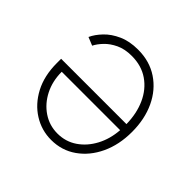

<svg xmlns="http://www.w3.org/2000/svg" viewBox="-143 -707 865 865"><g transform="rotate(45 289.0 -274.5)"><path d="M275.9 -556.8Q349.8 -556.8 404.5 -520.2Q459.2 -483.7 489 -420.1Q518.8 -356.5 518.8 -275.2Q518.8 -193.5 488.8 -129.6Q458.8 -65.7 406.2 -28.8Q353.7 8.2 286.2 8.2Q225.1 8.2 173.7 -24Q122.2 -56.1 90.9 -115.2Q59.7 -174.4 59.7 -255.3V-282.3H475.9Q474.8 -349.4 450.8 -402.3Q426.8 -455.3 382.3 -486Q337.7 -516.7 275.9 -516.7Q231.5 -516.7 199.8 -501.6Q168 -486.5 147.4 -464.8Q126.8 -443.2 116.8 -422.9L77.4 -438.9Q89.8 -466.3 115.9 -493.6Q142 -521 182 -538.9Q221.9 -556.8 275.9 -556.8ZM475.1 -242.9H103Q103 -183.6 127.1 -136Q151.3 -88.4 192.8 -60.4Q234.4 -32.3 286.2 -32.3Q338.1 -32.3 379.1 -60.2Q420.1 -88.1 445.5 -135.8Q470.9 -183.6 475.1 -242.9Z"/></g></svg>

Font: Inter UI Extra Light
Style: Regular
Weight: 200
Designer: Rasmus Andersson
Foundry: rsms
Version: 3.2;8d6f07862